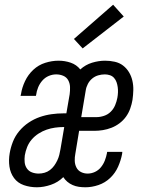

<svg xmlns="http://www.w3.org/2000/svg" viewBox="-20 -785 640 813"><path d="M136 8Q107 8 81 -1Q55 -10 39.5 -31Q24 -52 20 -79.5Q16 -107 21 -136Q25 -160 34.5 -184.5Q44 -209 61.5 -230Q79 -251 101.5 -266Q124 -281 148.5 -289.5Q173 -298 198.5 -301.5Q224 -305 248 -305H261L275 -386Q277 -401 276.5 -416.5Q276 -432 269 -445Q262 -458 248 -464Q234 -470 218 -470Q202 -470 186.5 -463.5Q171 -457 159.5 -444Q148 -431 141.5 -415Q135 -399 133 -383Q133 -382 132.5 -381Q132 -380 132 -379H67Q68 -381 68 -383Q68 -385 69 -387Q73 -414 86 -441.5Q99 -469 121 -489.5Q143 -510 171.5 -519Q200 -528 228 -528Q255 -528 279.5 -519.5Q304 -511 320 -491Q342 -511 370 -519.5Q398 -528 425 -528Q446 -528 466 -523.5Q486 -519 501 -507.5Q516 -496 526 -479.5Q536 -463 540.5 -443.5Q545 -424 544.5 -403.5Q544 -383 541 -362Q538 -344 531.5 -325.5Q525 -307 513.5 -291Q502 -275 486 -263Q470 -251 452 -244Q434 -237 415.5 -234Q397 -231 379 -231H315L299 -134Q296 -119 296.5 -104Q297 -89 303.5 -76Q310 -63 323 -56.5Q336 -50 351 -50Q367 -50 382 -57Q397 -64 407.5 -77Q418 -90 424 -105.5Q430 -121 433 -137Q433 -138 433 -139Q433 -140 434 -142H498Q498 -140 497.5 -137.5Q497 -135 497 -133Q492 -106 480 -79Q468 -52 446.5 -31.5Q425 -11 397 -1.5Q369 8 342 8Q327 8 313.5 6Q300 4 287.5 -1.5Q275 -7 265 -15.5Q255 -24 248 -35Q226 -13 195.5 -2.5Q165 8 136 8ZM388 -289Q404 -289 420.5 -294.5Q437 -300 449 -312Q461 -324 467.5 -339.5Q474 -355 477 -371Q479 -382 479.5 -393.5Q480 -405 478.5 -416Q477 -427 473.5 -437Q470 -447 463 -455Q456 -463 445.5 -466.5Q435 -470 424 -470Q410 -470 396 -466Q382 -462 370.5 -452.5Q359 -443 352 -429.5Q345 -416 343 -402L324 -289ZM144 -50Q156 -50 168.5 -53.5Q181 -57 191.5 -65Q202 -73 209.5 -83.5Q217 -94 222.5 -105.5Q228 -117 231 -129Q234 -141 236 -153L252 -247H248Q231 -247 213 -244.5Q195 -242 177.5 -236Q160 -230 143.5 -219.5Q127 -209 114.5 -194.5Q102 -180 95 -162.5Q88 -145 85 -127Q83 -112 84.5 -97.5Q86 -83 94 -71.5Q102 -60 115.5 -55Q129 -50 144 -50ZM330 -580 293 -620 459 -765 504 -715Z"/></svg>

Font: Iosevka SS04 Light Extended
Style: Italic
Weight: 300
Width: 7
Italic angle: -9°
Monospace: yes
Designer: Belleve Invis
Foundry: Belleve Invis
Version: Version 19.0.0; ttfautohint (v1.8.4)